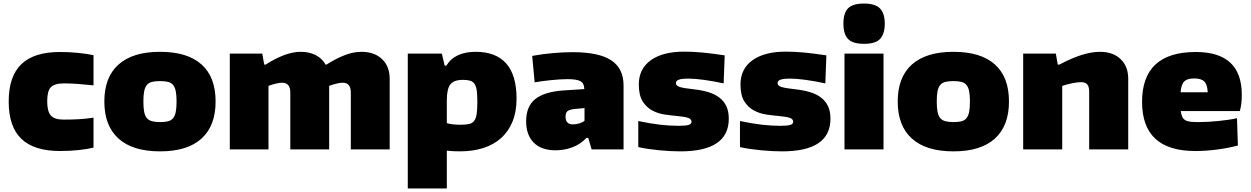

<svg xmlns="http://www.w3.org/2000/svg" viewBox="-20 -842 7048 1082"><path d="M318 9Q172 9 100.5 -59.5Q29 -128 29 -270Q29 -412 100.5 -480.5Q172 -549 318 -549Q371 -549 420.5 -544Q470 -539 507 -531V-361Q460 -366 419 -369Q378 -372 340 -372Q287 -372 266.5 -350.5Q246 -329 246 -272Q246 -214 266.5 -191Q287 -168 338 -168Q391 -168 429.5 -170.5Q468 -173 507 -179V-10Q470 -1 420.5 4Q371 9 318 9Z M882 11Q728 11 648 -61Q568 -133 568 -270Q568 -407 648 -478.5Q728 -550 882 -550Q1036 -550 1115.5 -479Q1195 -408 1195 -270Q1195 -133 1115.5 -61Q1036 11 882 11ZM882 -154Q909 -154 927 -158.5Q945 -163 955.5 -176Q966 -189 970.5 -211.5Q975 -234 975 -270Q975 -306 970.5 -328Q966 -350 955.5 -363Q945 -376 927 -380.5Q909 -385 882 -385Q855 -385 836.5 -380.5Q818 -376 807.5 -363Q797 -350 792.5 -328Q788 -306 788 -270Q788 -234 792.5 -211.5Q797 -189 807.5 -176.5Q818 -164 836.5 -159Q855 -154 882 -154Z M1275 -540H1458L1469 -478H1477Q1530 -512 1580 -531Q1630 -550 1675 -550Q1723 -550 1759 -531.5Q1795 -513 1815 -478H1820Q1871 -511 1921 -530.5Q1971 -550 2016 -550Q2090 -550 2133 -509Q2176 -468 2176 -398V0H1957V-321Q1957 -376 1911 -376Q1898 -376 1875 -370.5Q1852 -365 1835 -358V0H1616V-321Q1616 -376 1569 -376Q1557 -376 1533.5 -370.5Q1510 -365 1493 -358V0H1275Z M2278 -540H2470L2486 -472H2495Q2521 -513 2562.5 -531.5Q2604 -550 2660 -550Q2775 -550 2833 -484Q2891 -418 2891 -286Q2891 -213 2868.5 -157.5Q2846 -102 2804.5 -64.5Q2763 -27 2704 -8Q2645 11 2571 11Q2552 11 2534 10Q2516 9 2498 7V220H2278ZM2576 -139Q2606 -139 2624.5 -143.5Q2643 -148 2653 -162Q2663 -176 2666.5 -201.5Q2670 -227 2670 -269Q2670 -306 2667 -330Q2664 -354 2655 -368Q2646 -382 2630 -387Q2614 -392 2589 -392Q2538 -392 2518 -366.5Q2498 -341 2498 -276V-148Q2528 -139 2576 -139Z M3111 5Q3030 5 2987.5 -38.5Q2945 -82 2945 -158Q2945 -242 2995.5 -283Q3046 -324 3151 -332L3273 -340Q3272 -356 3267.5 -366.5Q3263 -377 3252.5 -383.5Q3242 -390 3223.5 -393Q3205 -396 3177 -396Q3157 -396 3134 -394.5Q3111 -393 3086.5 -390.5Q3062 -388 3038 -385Q3014 -382 2993 -378L2979 -527Q3039 -538 3098 -543Q3157 -548 3208 -548Q3354 -548 3424 -502.5Q3494 -457 3494 -360V0H3314L3295 -65H3285Q3250 -28 3204.5 -11.5Q3159 5 3111 5ZM3209 -141Q3228 -141 3247.5 -147.5Q3267 -154 3274 -162V-233L3220 -228Q3190 -225 3178.5 -216Q3167 -207 3167 -184Q3167 -141 3209 -141Z M3814 11Q3789 11 3759 9.5Q3729 8 3697.5 5Q3666 2 3635 -2.5Q3604 -7 3577 -13V-160Q3643 -146 3698 -139.5Q3753 -133 3804 -133Q3844 -133 3860.5 -138Q3877 -143 3877 -156Q3877 -170 3860 -177Q3843 -184 3798 -188Q3764 -191 3726 -196.5Q3688 -202 3655.5 -219.5Q3623 -237 3601.5 -271Q3580 -305 3580 -366Q3580 -454 3647.5 -502.5Q3715 -551 3836 -551Q3885 -551 3938 -546Q3991 -541 4064 -530L4058 -372Q3998 -385 3946.5 -392Q3895 -399 3860 -399Q3822 -399 3805.5 -393Q3789 -387 3789 -373Q3789 -359 3810.5 -352Q3832 -345 3888 -339Q3934 -334 3971 -323Q4008 -312 4033.5 -292.5Q4059 -273 4073 -244Q4087 -215 4087 -173Q4087 11 3814 11Z M4387 11Q4362 11 4332 9.5Q4302 8 4270.5 5Q4239 2 4208 -2.5Q4177 -7 4150 -13V-160Q4216 -146 4271 -139.5Q4326 -133 4377 -133Q4417 -133 4433.5 -138Q4450 -143 4450 -156Q4450 -170 4433 -177Q4416 -184 4371 -188Q4337 -191 4299 -196.5Q4261 -202 4228.5 -219.5Q4196 -237 4174.5 -271Q4153 -305 4153 -366Q4153 -454 4220.5 -502.5Q4288 -551 4409 -551Q4458 -551 4511 -546Q4564 -541 4637 -530L4631 -372Q4571 -385 4519.5 -392Q4468 -399 4433 -399Q4395 -399 4378.5 -393Q4362 -387 4362 -373Q4362 -359 4383.5 -352Q4405 -345 4461 -339Q4507 -334 4544 -323Q4581 -312 4606.5 -292.5Q4632 -273 4646 -244Q4660 -215 4660 -173Q4660 11 4387 11Z M4849 -595Q4786 -595 4759.5 -622Q4733 -649 4733 -709Q4733 -769 4759.5 -795.5Q4786 -822 4849 -822Q4913 -822 4939.5 -794Q4966 -766 4966 -709Q4966 -651 4940 -623Q4914 -595 4849 -595ZM4739 -540H4959V0H4739Z M5353 11Q5199 11 5119 -61Q5039 -133 5039 -270Q5039 -407 5119 -478.5Q5199 -550 5353 -550Q5507 -550 5586.5 -479Q5666 -408 5666 -270Q5666 -133 5586.5 -61Q5507 11 5353 11ZM5353 -154Q5380 -154 5398 -158.5Q5416 -163 5426.5 -176Q5437 -189 5441.5 -211.5Q5446 -234 5446 -270Q5446 -306 5441.5 -328Q5437 -350 5426.5 -363Q5416 -376 5398 -380.5Q5380 -385 5353 -385Q5326 -385 5307.5 -380.5Q5289 -376 5278.5 -363Q5268 -350 5263.5 -328Q5259 -306 5259 -270Q5259 -234 5263.5 -211.5Q5268 -189 5278.5 -176.5Q5289 -164 5307.5 -159Q5326 -154 5353 -154Z M5746 -540H5930L5941 -478H5950Q6022 -516 6077.5 -533Q6133 -550 6179 -550Q6252 -550 6295 -509Q6338 -468 6338 -398V0H6118V-325Q6118 -354 6107 -366.5Q6096 -379 6073 -379Q6052 -379 6022.5 -373Q5993 -367 5966 -358V0H5746Z M6715 9Q6416 9 6416 -268Q6416 -549 6719 -549Q6978 -549 6978 -308Q6978 -282 6975.5 -260Q6973 -238 6967 -216H6634Q6637 -195 6643 -183Q6649 -171 6660 -164.5Q6671 -158 6689 -156Q6707 -154 6734 -154Q6758 -154 6787 -155.5Q6816 -157 6845.5 -160Q6875 -163 6902.5 -167Q6930 -171 6951 -176L6956 -22Q6904 -8 6840.5 0.5Q6777 9 6715 9ZM6709 -400Q6671 -400 6654 -383.5Q6637 -367 6633 -322H6786Q6784 -365 6767 -382.5Q6750 -400 6709 -400Z"/></svg>

Font: Encode Sans Normal
Style: Black
Weight: 900
Designer: Pablo Impallari, Andres Torresi
Foundry: Pablo Impallari, Andres Torresi
Version: Version 1.000; ttfautohint (v1.00) -l 8 -r 50 -G 200 -x 14 -